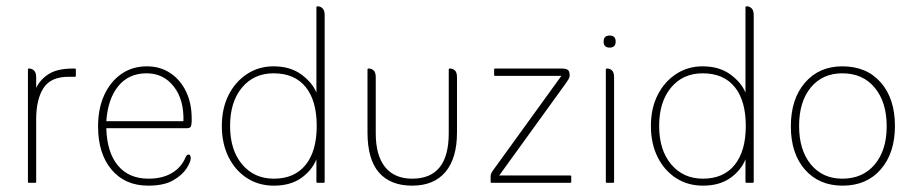

<svg xmlns="http://www.w3.org/2000/svg" viewBox="-20 -576 2890 605"><path d="M94 -332V-299Q107 -326 134 -343Q161 -360 210 -360H216Q219 -360 219 -357V-337Q219 -334 216 -334H195Q140 -334 117 -298.5Q94 -263 94 -200V-3Q94 0 91 0H71Q68 0 68 -3V-357Q68 -360 71 -360H73Q80 -360 87 -354Q94 -348 94 -332Z M570 -172H315Q317 -96 351.5 -54.5Q386 -13 448 -13Q492 -13 522 -31Q552 -49 565 -81Q569 -89 574 -89Q578 -89 579.5 -85.5Q581 -82 581 -78Q581 -66 568 -45.5Q555 -25 526 -8Q497 9 447 9Q374 9 331.5 -41.5Q289 -92 289 -178Q289 -234 308.5 -276.5Q328 -319 362.5 -343Q397 -367 443 -367Q485 -367 517 -345.5Q549 -324 566.5 -287Q584 -250 584 -203Q584 -196 584 -193Q584 -190 583 -183Q582 -172 570 -172ZM315 -194H558Q560 -262 527.5 -303.5Q495 -345 442 -345Q386 -345 353 -305Q320 -265 315 -194Z M977 -284V-553Q977 -556 980 -556H982Q990 -556 996.5 -549.5Q1003 -543 1003 -528V-3Q1003 0 1000 0H980Q977 0 977 -3V-74Q963 -39 929 -15Q895 9 843 9Q795 9 758 -15Q721 -39 700 -81.5Q679 -124 679 -179Q679 -234 700 -276Q721 -318 758 -342.5Q795 -367 842 -367Q895 -367 930 -341Q965 -315 977 -284ZM843 -13Q908 -13 943 -56.5Q978 -100 978 -179Q978 -259 943 -302Q908 -345 842 -345Q780 -345 742.5 -300Q705 -255 705 -179Q705 -103 743 -58Q781 -13 843 -13Z M1279 9Q1210 9 1174 -32.5Q1138 -74 1138 -159V-357Q1138 -360 1141 -360H1143Q1151 -360 1157.5 -354Q1164 -348 1164 -332V-156Q1164 -86 1193.5 -49.5Q1223 -13 1279 -13Q1394 -13 1394 -156V-357Q1394 -360 1397 -360H1399Q1407 -360 1413.5 -354Q1420 -348 1420 -332V-159Q1420 -77 1383.5 -34Q1347 9 1279 9Z M1553 -23H1777Q1780 -23 1780 -20V-3Q1780 0 1777 0H1529Q1526 0 1526 -3V-21Q1526 -28 1532 -37L1749 -337H1540Q1537 -337 1537 -340V-357Q1537 -360 1540 -360H1749Q1763 -360 1769 -356Q1775 -352 1775 -338Q1775 -332 1771 -325.5Q1767 -319 1759 -308Z M1882 -445Q1882 -464 1901 -464Q1920 -464 1920 -445Q1920 -426 1901 -426Q1882 -426 1882 -445ZM1889 -3V-357Q1889 -360 1892 -360H1894Q1902 -360 1908.5 -354Q1915 -348 1915 -332V-3Q1915 0 1912 0H1892Q1889 0 1889 -3Z M2329 -284V-553Q2329 -556 2332 -556H2334Q2342 -556 2348.5 -549.5Q2355 -543 2355 -528V-3Q2355 0 2352 0H2332Q2329 0 2329 -3V-74Q2315 -39 2281 -15Q2247 9 2195 9Q2147 9 2110 -15Q2073 -39 2052 -81.5Q2031 -124 2031 -179Q2031 -234 2052 -276Q2073 -318 2110 -342.5Q2147 -367 2194 -367Q2247 -367 2282 -341Q2317 -315 2329 -284ZM2195 -13Q2260 -13 2295 -56.5Q2330 -100 2330 -179Q2330 -259 2295 -302Q2260 -345 2194 -345Q2132 -345 2094.5 -300Q2057 -255 2057 -179Q2057 -103 2095 -58Q2133 -13 2195 -13Z M2635 9Q2561 9 2516.5 -41.5Q2472 -92 2472 -178Q2472 -264 2516.5 -315.5Q2561 -367 2634 -367Q2711 -367 2755.5 -316Q2800 -265 2800 -179Q2800 -94 2755.5 -42.5Q2711 9 2635 9ZM2634 -13Q2699 -13 2736.5 -58Q2774 -103 2774 -178Q2774 -254 2736.5 -299.5Q2699 -345 2634 -345Q2572 -345 2535 -300.5Q2498 -256 2498 -179Q2498 -103 2535 -58Q2572 -13 2634 -13Z"/></svg>

Font: Zain ExtraLight
Style: Regular
Weight: 200
Designer: Zain,Boutros
Foundry: Mobile Telecommunications Company (Zain), 2024
Version: Version 1.51; ttfautohint (v1.8.4)